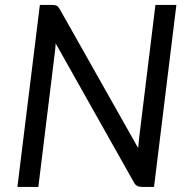

<svg xmlns="http://www.w3.org/2000/svg" viewBox="-20 -736 736 756"><path d="M185 -716.5Q197.5 -716.5 203.2 -713.5Q209 -710.5 215 -700.5L524 -153Q525 -164.5 526 -174.8Q527 -185 528 -194.5L592 -716.5H674.5L586.5 0H539.5Q528 0 520.5 -3.8Q513 -7.5 507.5 -17.5L199 -565.5Q199 -563 198.8 -558.5Q198.5 -554 198 -549Q197.5 -544 197 -538.8Q196.5 -533.5 196 -530L131 0H48.5L137 -716.5H185Z"/></svg>

Font: LatoHex
Style: Italic
Weight: 400
Italic angle: -7°
Designer: Lukasz Dziedzic
Foundry: tyPoland Lukasz Dziedzic
Version: Version 1.104; Western+Polish opensource